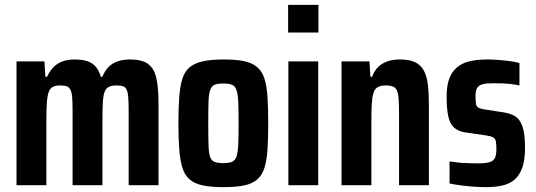

<svg xmlns="http://www.w3.org/2000/svg" viewBox="-20 -763 2209 791"><path d="M48 0V-510H163L167 -447H174Q185 -470 199.5 -485.5Q214 -501 236 -509.5Q258 -518 287 -518Q335 -518 360 -501Q385 -484 395 -447H402Q412 -472 427.5 -487.5Q443 -503 465.5 -510.5Q488 -518 516 -518Q565 -518 590 -499.5Q615 -481 624 -441.5Q633 -402 633 -338V0H510V-303Q510 -339 508.5 -360.5Q507 -382 502 -393Q497 -404 487 -407.5Q477 -411 459 -411Q440 -411 428 -405Q416 -399 410.5 -383.5Q405 -368 403.5 -339Q402 -310 402 -263V0H279V-303Q279 -338 277.5 -359.5Q276 -381 270.5 -392.5Q265 -404 255 -407.5Q245 -411 228 -411Q209 -411 197.5 -405Q186 -399 180.5 -383.5Q175 -368 173 -339Q171 -310 171 -263V0Z M902 8Q850 8 816 1Q782 -6 761.5 -23.5Q741 -41 731.5 -71.5Q722 -102 718.5 -147Q715 -192 715 -255Q715 -319 718.5 -364Q722 -409 731.5 -439Q741 -469 761.5 -486Q782 -503 816 -510.5Q850 -518 902 -518Q952 -518 985.5 -511Q1019 -504 1039.5 -486.5Q1060 -469 1069.5 -439Q1079 -409 1082 -364Q1085 -319 1085 -255Q1085 -192 1082 -147Q1079 -102 1069.5 -71.5Q1060 -41 1039.5 -23.5Q1019 -6 985.5 1Q952 8 902 8ZM900 -91Q923 -91 935.5 -96Q948 -101 954 -117.5Q960 -134 961.5 -167Q963 -200 963 -255Q963 -310 961.5 -343Q960 -376 954 -392.5Q948 -409 935.5 -414Q923 -419 900 -419Q877 -419 864.5 -414Q852 -409 846 -392.5Q840 -376 839 -343.5Q838 -311 838 -255Q838 -200 839 -167Q840 -134 845.5 -117.5Q851 -101 864 -96Q877 -91 900 -91Z M1167 -629V-743H1292V-629ZM1168 0V-510H1291V0Z M1387 0V-510H1502L1506 -447H1513Q1522 -471 1537.5 -486.5Q1553 -502 1575.5 -510Q1598 -518 1628 -518Q1666 -518 1689.5 -507Q1713 -496 1725.5 -473.5Q1738 -451 1742.5 -415.5Q1747 -380 1747 -331V0H1624V-283Q1624 -326 1622.5 -351.5Q1621 -377 1615.5 -389.5Q1610 -402 1599 -406.5Q1588 -411 1569 -411Q1548 -411 1535.5 -403.5Q1523 -396 1518 -378.5Q1513 -361 1511.5 -333Q1510 -305 1510 -263V0Z M1982 8Q1958 8 1931 6Q1904 4 1877.5 0.5Q1851 -3 1832 -7V-98Q1847 -96 1862.5 -94Q1878 -92 1892 -91.5Q1906 -91 1920.5 -90.5Q1935 -90 1948 -90Q1979 -90 1995.5 -94.5Q2012 -99 2018.5 -111.5Q2025 -124 2025 -147Q2025 -169 2023 -180Q2021 -191 2012.5 -196.5Q2004 -202 1983 -205L1893 -218Q1866 -223 1849.5 -238.5Q1833 -254 1826.5 -285Q1820 -316 1820 -365Q1820 -409 1830.5 -438Q1841 -467 1862 -485Q1883 -503 1914.5 -510.5Q1946 -518 1987 -518Q2010 -518 2035 -516Q2060 -514 2082.5 -511Q2105 -508 2120 -503V-411Q2101 -415 2082.5 -417Q2064 -419 2046.5 -419.5Q2029 -420 2011 -420Q1984 -420 1968.5 -416Q1953 -412 1946 -401Q1939 -390 1939 -367Q1939 -346 1941 -335Q1943 -324 1951 -319.5Q1959 -315 1977 -312L2055 -300Q2082 -296 2101.5 -284.5Q2121 -273 2132 -243.5Q2143 -214 2143 -153Q2143 -107 2133 -76Q2123 -45 2103 -26Q2083 -7 2053 0.5Q2023 8 1982 8Z"/></svg>

Font: Saira Condensed
Style: Bold
Weight: 700
Width: 3
Designer: Hector Gatti with collaboration of the Omnibus-Type team
Foundry: Omnibus-Type
Version: Version 1.101